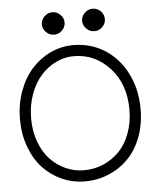

<svg xmlns="http://www.w3.org/2000/svg" viewBox="-54 -805 708 865"><g transform="rotate(-5 300.0 -373.0)"><path d="M214.8 -657.2Q193.8 -657.2 178.5 -672.6Q163.1 -688 163.1 -708Q163.1 -728 178.5 -743.4Q193.8 -758.8 214.8 -758.8Q235.4 -758.8 250.7 -743.7Q266.1 -728.5 266.1 -708Q266.1 -687.5 250.7 -672.4Q235.4 -657.2 214.8 -657.2ZM433.1 -672.4Q418 -657.2 397 -657.2Q376 -657.2 360.6 -672.6Q345.2 -688 345.2 -708Q345.2 -728 360.6 -743.4Q376 -758.8 397 -758.8Q418 -758.8 433.1 -743.7Q448.2 -728.5 448.2 -708Q448.2 -687.5 433.1 -672.4ZM295.9 13.2Q241.2 13.2 192.4 -8.3Q143.6 -29.8 107.2 -68.4Q70.8 -106.9 49.3 -164.6Q27.8 -222.2 27.8 -290Q27.8 -358.4 49.3 -417.2Q70.8 -476.1 107.2 -516.6Q143.6 -557.1 192.6 -580.1Q241.7 -603 295.9 -603Q373 -603 436 -564Q499 -524.9 536.1 -452.9Q573.2 -380.9 573.2 -290Q573.2 -221.7 551.8 -164.3Q530.3 -106.9 492.7 -68.4Q455.1 -29.8 404.3 -8.3Q353.5 13.2 295.9 13.2ZM295.9 -37.1Q342.3 -37.1 383.3 -54.7Q424.3 -72.3 455.3 -104Q486.3 -135.7 504.4 -184.1Q522.5 -232.4 522.9 -290Q523.4 -405.8 457.3 -479Q391.1 -552.2 295.9 -553.2Q252.9 -553.7 213.4 -534.7Q173.8 -515.6 143.8 -481.7Q113.8 -447.8 95.9 -397.7Q78.1 -347.7 78.1 -290Q78.1 -232.4 95.9 -184.1Q113.8 -135.7 143.8 -104Q173.8 -72.3 213.1 -54.7Q252.4 -37.1 295.9 -37.1Z"/></g></svg>

Font: Compagnon Roman
Style: Regular
Weight: 400
Designer: Juliette Duhe, Lea Pradine
Foundry: Velvetyne Type Foundry
Version: Version 1.000;PS 001.000;hotconv 1.0.88;makeotf.lib2.5.64775